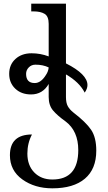

<svg xmlns="http://www.w3.org/2000/svg" viewBox="-20 -780 589 1045"><path d="M265 245Q380 245 442 192.5Q504 140 504 40Q504 -32 476 -73.5Q448 -115 379 -168Q359 -184 349 -202Q339 -220 339 -252V-375Q412 -333 441 -276Q456 -297 456 -317Q456 -376 339 -435V-760H150V-718H163Q201 -718 223 -704.5Q245 -691 245 -650V-473Q200 -490 152 -490Q98 -490 64 -459Q30 -428 30 -378Q30 -329 63 -297.5Q96 -266 149 -266Q212 -266 245 -323V-252Q245 -207 268.5 -179Q292 -151 337 -119Q406 -67 406 37Q406 197 265 197Q204 197 166.5 158.5Q129 120 129 56Q129 -1 154 -48Q34 -48 34 65Q34 148 101.5 196.5Q169 245 265 245ZM169 -328Q122 -328 122 -378Q122 -398 136.5 -413Q151 -428 173 -428Q214 -428 245 -413Q243 -391 230 -372Q203 -328 169 -328Z"/></svg>

Font: Noto Serif Georgian
Style: Regular
Weight: 400
Designer: Monotype Design Team
Foundry: Monotype Imaging Inc.
Version: Version 1.901